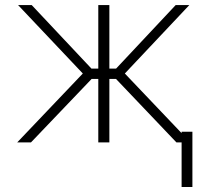

<svg xmlns="http://www.w3.org/2000/svg" viewBox="-20 -566 825 763"><path d="M48.3 0 309.1 -273.9 51.8 -545.9H106L343.3 -293.5H370.6V-545.9H414.6V-293.5H441.4L678.2 -545.9H732.4L476.1 -273.9L736.8 0H681.2L440.9 -252.4H414.6V0H370.6V-252.4H344.2L103 0ZM744.6 -42.5V177.2H701.7V-42.5Z"/></svg>

Font: Inter Tight ExtraLight
Style: Regular
Weight: 250
Designer: Rasmus Andersson
Foundry: rsms
Version: Version 3.004